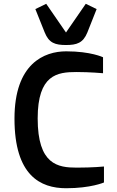

<svg xmlns="http://www.w3.org/2000/svg" viewBox="-20 -978 616 1010"><path d="M328.1 12.2C458 12.2 526.9 -18.1 526.9 -18.1V-102.1C526.9 -102.1 469.2 -96.2 383.8 -96.2C284.2 -96.2 178.2 -111.8 178.2 -355C178.2 -585.9 282.2 -599.1 381.8 -599.1C454.1 -599.1 522 -592.8 522 -592.8V-676.8C522 -676.8 458 -708 328.1 -708C212.9 -708 56.2 -644 56.2 -354C56.2 -54.2 192.9 12.2 328.1 12.2ZM327.1 -741.2C384.3 -741.2 417 -752 439.5 -807.1L488.3 -930.2L431.2 -958L327.1 -807.1L223.1 -958L166 -930.2L215.3 -807.1C237.3 -752 270 -741.2 327.1 -741.2Z"/></svg>

Font: Doppio One
Style: Regular
Weight: 400
Designer: Szymon Celej
Foundry: Sorkin Type Co
Version: Version 1.002